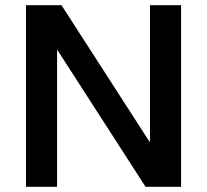

<svg xmlns="http://www.w3.org/2000/svg" viewBox="-20 -720 798 740"><path d="M678 -700V0H541L202 -526H200V0H80V-700H217L556 -174H558V-700Z"/></svg>

Font: Pathway Extreme 72pt SemiBold
Style: Regular
Weight: 600
Designer: Eduardo Rodriguez Tunni
Foundry: Eduardo Rodriguez Tunni
Version: Version 1.001;gftools[0.9.26]